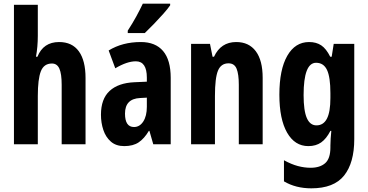

<svg xmlns="http://www.w3.org/2000/svg" viewBox="-20 -786 2006 1046"><path d="M186 -591Q186 -562 183.5 -533Q181 -504 176 -477H184Q216 -557 302 -557Q373 -557 409.5 -506.5Q446 -456 446 -361V0H316V-324Q316 -384 303.5 -412Q291 -440 263 -440Q219 -440 202.5 -397.5Q186 -355 186 -263V0H56V-760H186Z M747 -557Q827 -557 868.5 -508Q910 -459 910 -362V0H815L794 -73H791Q766 -31 735.5 -10.5Q705 10 657 10Q612 10 584 -14.5Q556 -39 543 -78Q530 -117 530 -161Q530 -247 577 -290.5Q624 -334 712 -338L780 -341V-363Q780 -452 720 -452Q672 -452 608 -414L572 -511Q647 -557 747 -557ZM743 -252Q661 -248 661 -167Q661 -94 710 -94Q741 -94 760.5 -124Q780 -154 780 -204V-254ZM907 -757Q894 -738 870 -711Q846 -684 819 -656Q792 -628 769 -606H676V-619Q702 -659 722 -695.5Q742 -732 758 -766H907Z M1267 -557Q1336 -557 1373.5 -507Q1411 -457 1411 -362V0H1281V-324Q1281 -382 1269 -411.5Q1257 -441 1225 -441Q1184 -441 1167.5 -401Q1151 -361 1151 -263V0H1021V-547H1124L1138 -477H1146Q1183 -557 1267 -557Z M1664 -557Q1703 -557 1730 -539Q1757 -521 1779 -477H1787L1798 -547H1910V-28Q1910 101 1854.5 170.5Q1799 240 1676 240Q1591 240 1527 202V87Q1567 109 1602.5 118.5Q1638 128 1672 128Q1723 128 1751.5 103Q1780 78 1780 17V7Q1780 -10 1781.5 -32Q1783 -54 1785 -73H1780Q1758 -30 1729.5 -10Q1701 10 1660 10Q1586 10 1544 -63.5Q1502 -137 1502 -270Q1502 -407 1545 -482Q1588 -557 1664 -557ZM1702 -444Q1634 -444 1634 -268Q1634 -183 1651.5 -143Q1669 -103 1704 -103Q1742 -103 1761 -139.5Q1780 -176 1780 -252V-279Q1780 -366 1761.5 -405Q1743 -444 1702 -444Z"/></svg>

Font: Noto Sans Armenian ExtraCondensed
Style: Bold
Weight: 700
Width: 2
Designer: Monotype Design Team
Foundry: Monotype Imaging Inc.
Version: Version 2.008; ttfautohint (v1.8.4.7-5d5b)